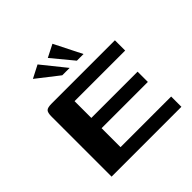

<svg xmlns="http://www.w3.org/2000/svg" viewBox="-178 -802 939 939"><g transform="rotate(-45 292.0 -332.0)"><path d="M67 0V-415Q67 -442 75.5 -451Q84 -460 112 -460H550V-389H200V-273H520V-202H200V-71H550V0ZM247 -521 133 -610 199 -644 298 -521ZM348 -521 257 -631 322 -664 394 -521Z"/></g></svg>

Font: Genos SemiBold
Style: Regular
Weight: 600
Designer: Robert E. Leuschke
Foundry: Robert E. Leuschke
Version: Version 1.010